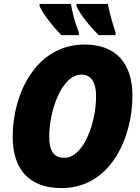

<svg xmlns="http://www.w3.org/2000/svg" viewBox="-20 -953 717 983"><path d="M485 -773H571L572 -786C552 -845 539 -897 532 -933H372L371 -923C389 -880 441 -817 485 -773ZM294 -773H383L384 -786C364 -835 350 -891 343 -933H183L182 -923C200 -881 253 -815 294 -773ZM295 10C548 10 658 -251 658 -462C658 -626 577 -725 413 -725C166 -725 45 -476 45 -253C45 -87 128 10 295 10ZM310 -145C258 -145 232 -177 232 -253C232 -387 296 -571 397 -571C445 -571 472 -532 472 -463C472 -317 405 -145 310 -145Z"/></svg>

Font: Noto Sans SemiCondensed Black
Style: Italic
Weight: 900
Width: 4
Italic angle: -12°
Designer: Monotype Design Team
Foundry: Monotype Imaging Inc.
Version: Version 2.013